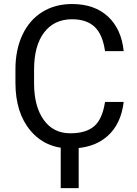

<svg xmlns="http://www.w3.org/2000/svg" viewBox="-20 -741 691 971"><path d="M605.5 -225.6Q592.3 -112.8 522.2 -51.5Q452.1 9.8 335.9 9.8Q210 9.8 134 -80.6Q58.1 -170.9 58.1 -322.3V-390.6Q58.1 -489.7 93.5 -564.9Q128.9 -640.1 193.8 -680.4Q258.8 -720.7 344.2 -720.7Q457.5 -720.7 525.9 -657.5Q594.2 -594.2 605.5 -482.4H511.2Q499 -567.4 458.3 -605.5Q417.5 -643.6 344.2 -643.6Q254.4 -643.6 203.4 -577.1Q152.3 -510.7 152.3 -388.2V-319.3Q152.3 -203.6 200.7 -135.3Q249 -66.9 335.9 -66.9Q414.1 -66.9 455.8 -102.3Q497.6 -137.7 511.2 -225.6ZM377.9 210.4H287.1V-39.6H377.9Z"/></svg>

Font: RobotoInd
Style: Regular
Weight: 400
Designer: Google
Version: Version 2.001101; 2014